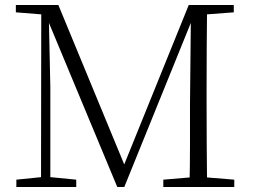

<svg xmlns="http://www.w3.org/2000/svg" viewBox="-20 -743 1005 763"><path d="M45 0V-29L153 -40H171L283 -29V0ZM43 -694V-723H175V-684H168ZM143 0 144 -723H173L180 -398V0ZM446 0 157 -694H152V-723H212L483 -67H463L469 -78L730 -723H764V-694H756L746 -671L474 0ZM629 0V-29L759 -40H777L911 -29V0ZM733 0Q735 -83 735 -165Q735 -247 735 -325L739 -723H803Q802 -641 801.5 -557.5Q801 -474 801 -390V-333Q801 -249 801.5 -166Q802 -83 803 0ZM768 -684V-723H909V-694L777 -684Z"/></svg>

Font: Early Summer Mincho VF
Style: Regular
Weight: 250
Designer: GuiWonder
Version: Version 1.002